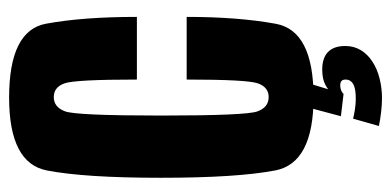

<svg xmlns="http://www.w3.org/2000/svg" viewBox="-244 -478 879 432"><g transform="rotate(-90 196.0 -261.5)"><path d="M193.5 4Q343.5 4 359 -81Q374.5 -166 374.5 -281.5H233.5Q233.5 -146 225 -121.5Q216.5 -97 194 -97Q171 -97 161.8 -122.5Q152.5 -148 152.5 -339.5Q152.5 -530 162 -555.2Q171.5 -580.5 194 -580.5Q216.5 -580.5 225 -556.2Q233.5 -532 233.5 -393.5H374.5Q374.5 -514.5 359.2 -597.8Q344 -681 193 -681Q45.5 -681 29 -596.2Q12.5 -511.5 12.5 -339.5Q12.5 -168.5 29 -82.2Q45.5 4 193.5 4ZM191.5 158Q214.5 158 236.2 152.5Q258 147 274.5 136Q291 125 300 109.8Q309 94.5 309 75.5Q309 49.5 295.5 36.5Q282 23.5 256 23.5Q234.5 23.5 221.2 30.8Q208 38 200.5 47L201 71.5Q205 67.5 210 65.8Q215 64 220 64Q227 64 230.2 66.8Q233.5 69.5 233.5 76.5Q233.5 87 223.8 93Q214 99 190.5 99Q178 99 165.8 97Q153.5 95 145.5 93L129 151Q143 154 160.2 156Q177.5 158 191.5 158ZM201 71.5 223 0H168.5L151 65.5Z"/></g></svg>

Font: Anybody ExtraCondensed
Style: Bold
Weight: 700
Width: 2
Version: Version 1.113;gftools[0.9.25]